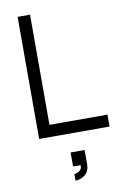

<svg xmlns="http://www.w3.org/2000/svg" viewBox="-106 -780 721 1115"><g transform="rotate(-10 255.0 -222.5)"><path d="M246.3 275V236Q252.3 236 263.3 232.4Q274.3 228.8 283 219.2Q291.7 209.7 290.7 191.7H246.3V109H329V191.7Q329 233.5 303.2 254.2Q277.3 275 246.3 275ZM80 0V-720H153.3V-70.3H495.3V0Z"/></g></svg>

Font: Manrope ExtraLight
Style: Regular
Weight: 200
Designer: Mikhail Sharanda
Foundry: Mikhail Sharanda
Version: Version 4.505